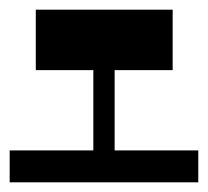

<svg xmlns="http://www.w3.org/2000/svg" viewBox="-22 -364 430 397"><path d="M52 -219V-344H335V-219ZM-2 13V-53H388V13ZM171 2V-295H215V2Z"/></svg>

Font: Montserrat Underline Thin
Style: Bold
Weight: 700
Version: Version 9.000